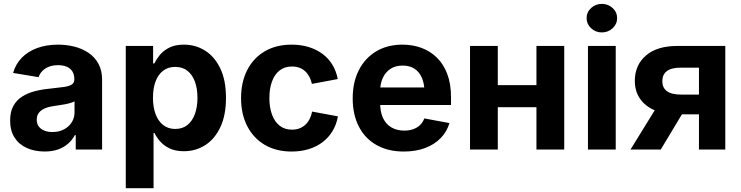

<svg xmlns="http://www.w3.org/2000/svg" viewBox="-20 -788 3905 1012"><path d="M215 10.6Q162.9 10.6 121.7 -7.8Q80.6 -26.1 57 -62.4Q33.4 -98.7 33.4 -152.6Q33.4 -198.5 50.1 -229.1Q66.8 -259.7 95.8 -278.4Q124.9 -297.1 161.8 -306.8Q198.7 -316.6 239.2 -320.4Q286.5 -325.2 315.5 -329.4Q344.6 -333.6 358.1 -342.5Q371.7 -351.5 371.7 -369.2V-371.6Q371.7 -394.9 361.8 -411.1Q351.8 -427.3 332.8 -435.9Q313.7 -444.5 285.9 -444.5Q257.9 -444.5 237 -436Q216 -427.4 202.6 -413.2Q189.2 -399 183.3 -381.3L49 -403.6Q62.9 -451.3 95.6 -484.5Q128.4 -517.7 177 -535.2Q225.7 -552.7 286.4 -552.7Q330.3 -552.7 371.8 -542.3Q413.3 -531.9 446.3 -509.7Q479.3 -487.6 498.7 -452.4Q518.1 -417.2 518.1 -367.5V0H379.2V-75.8H374.4Q361.2 -50.4 339.2 -31Q317.3 -11.5 286.4 -0.4Q255.5 10.6 215 10.6ZM256.2 -92.1Q290.8 -92.1 317 -105.9Q343.1 -119.6 357.9 -143Q372.8 -166.4 372.8 -195.2V-254.2Q366.1 -249.7 353 -245.8Q340 -241.8 323.9 -238.7Q307.8 -235.6 292.1 -233.3Q276.5 -231 264.3 -229.3Q237.3 -225.7 216.8 -216.9Q196.4 -208.2 185 -193.6Q173.7 -179 173.7 -156.9Q173.7 -135.7 184.4 -121.3Q195.1 -106.9 213.6 -99.5Q232.2 -92.1 256.2 -92.1Z M642.9 204.1V-545.9H787V-454H794.1Q804.2 -475.8 822.9 -498.7Q841.6 -521.5 872.4 -537.1Q903.3 -552.7 949.7 -552.7Q1010.4 -552.7 1060.5 -521.5Q1110.7 -490.2 1140.9 -427.7Q1171.1 -365.3 1171.1 -272Q1171.1 -181.1 1141.8 -118.5Q1112.5 -55.8 1062.2 -23.3Q1011.9 9.1 948.8 9.1Q904.5 9.1 873.6 -6Q842.8 -21 823.6 -43.2Q804.4 -65.4 794.1 -87.4H789.4V204.1ZM903.8 -108.3Q942.1 -108.3 968.1 -129.3Q994.1 -150.3 1007.5 -187.4Q1020.8 -224.6 1020.8 -272.5Q1020.8 -320.4 1007.6 -357.1Q994.3 -393.8 968.3 -414.6Q942.3 -435.4 903.8 -435.4Q866.1 -435.4 839.8 -415.2Q813.6 -395.1 799.9 -358.7Q786.3 -322.2 786.3 -272.5Q786.3 -223.3 800 -186.4Q813.8 -149.5 840.2 -128.9Q866.6 -108.3 903.8 -108.3Z M1517.4 10.7Q1435.2 10.7 1375.4 -24.6Q1315.5 -59.9 1283.1 -123.3Q1250.6 -186.6 1250.6 -270.6Q1250.6 -355.2 1283.1 -418.7Q1315.5 -482.2 1375.4 -517.4Q1435.2 -552.7 1517.4 -552.7Q1566.2 -552.7 1607.1 -540.1Q1648.1 -527.5 1679.8 -504Q1711.4 -480.5 1731.9 -446.9Q1752.4 -413.2 1760.2 -371.3L1624 -345.8Q1619.5 -367 1610.3 -383.9Q1601.1 -400.9 1587.9 -412.9Q1574.6 -424.9 1557.3 -431.2Q1540 -437.5 1519 -437.5Q1479.8 -437.5 1453.4 -416.4Q1426.9 -395.4 1413.4 -357.9Q1399.9 -320.5 1399.9 -271.1Q1399.9 -222.4 1413.4 -184.8Q1426.9 -147.3 1453.4 -125.9Q1479.8 -104.6 1519 -104.6Q1540.2 -104.6 1557.8 -111.1Q1575.3 -117.7 1588.9 -130Q1602.5 -142.4 1611.7 -160.2Q1620.9 -177.9 1625.2 -199.9L1761.1 -174.7Q1753.5 -131.5 1732.9 -97.4Q1712.3 -63.3 1680.7 -39Q1649 -14.8 1607.7 -2.1Q1566.4 10.7 1517.4 10.7Z M2108.6 10.7Q2025 10.7 1964.5 -23.6Q1903.9 -57.8 1871.5 -120.8Q1839 -183.8 1839 -270.1Q1839 -354.4 1871.3 -418Q1903.5 -481.5 1962.5 -517.1Q2021.5 -552.7 2101.2 -552.7Q2154.7 -552.7 2201.2 -535.7Q2247.6 -518.7 2282.7 -484.3Q2317.8 -449.9 2337.5 -398Q2357.2 -346 2357.2 -275.8V-234.7H1899.1V-326.9H2285.9L2217.4 -302.2Q2217.4 -344.8 2204.4 -376.3Q2191.4 -407.7 2165.8 -425.1Q2140.3 -442.4 2102.3 -442.4Q2064.3 -442.4 2037.9 -424.9Q2011.4 -407.3 1997.6 -377.2Q1983.8 -347.1 1983.8 -308.7V-243.8Q1983.8 -196.4 1999.6 -164.2Q2015.5 -132 2044.2 -115.8Q2073 -99.6 2110.9 -99.6Q2136.6 -99.6 2157.5 -106.9Q2178.5 -114.2 2193.6 -128.5Q2208.7 -142.9 2216.5 -163.8L2349 -139.3Q2335.7 -94.1 2303.1 -60.4Q2270.4 -26.6 2221.3 -8Q2172.1 10.7 2108.6 10.7Z M2848.1 -339.3V-222.9H2562.8V-339.3ZM2603.8 -545.9V0H2457.4V-545.9ZM2954 -545.9V0H2807.5V-545.9Z M3079 0V-545.9H3225.4V0ZM3152.2 -617.1Q3119.1 -617.1 3095.5 -639.2Q3071.9 -661.3 3071.9 -692.2Q3071.9 -723.8 3095.5 -745.7Q3119.1 -767.5 3152.2 -767.5Q3185.4 -767.5 3209 -745.7Q3232.7 -723.9 3232.7 -692.3Q3232.7 -661.3 3209 -639.2Q3185.4 -617.1 3152.2 -617.1Z M3802.9 0H3664.1V-431.5H3570Q3518.4 -431.5 3494.7 -413.1Q3470.9 -394.7 3470.9 -359.9Q3470.9 -325.8 3495 -307.6Q3519.2 -289.4 3571.2 -289.4H3722V-185.3H3555Q3445 -185.3 3385.5 -233.3Q3326 -281.3 3326 -361.4Q3326 -444.7 3384.5 -495.3Q3442.9 -545.9 3551.1 -545.9H3802.9ZM3462.8 0H3303.4L3457.6 -250H3613.2Z"/></svg>

Font: Adwaita Sans
Style: Regular
Weight: 400
Designer: Rasmus Andersson
Foundry: rsms
Version: Version 4.001;git-9221beed3